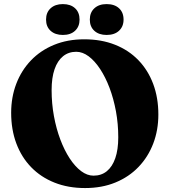

<svg xmlns="http://www.w3.org/2000/svg" viewBox="-20 -914 842 953"><path d="M398.3 -718.9Q483.2 -718.9 551 -691.9Q618.9 -665 666.8 -615.4Q714.8 -565.8 740.4 -497.3Q766 -428.9 766 -345.4Q766 -268 740.6 -201.5Q715.2 -135 667.6 -85.4Q620.1 -35.8 552.9 -8.2Q485.8 19.4 402.4 19.4Q318.2 19.4 250.5 -7.6Q182.8 -34.5 134.7 -84.1Q86.6 -133.7 61 -202.2Q35.4 -270.7 35.4 -354.2Q35.4 -431.6 60.8 -498.1Q86.1 -564.5 133.6 -614.1Q181.1 -663.7 248.1 -691.3Q315.1 -718.9 398.3 -718.9ZM567 -232.6Q567 -299.2 555.5 -361.7Q543.9 -424.2 523.7 -477.8Q503.4 -531.3 476.9 -571.5Q450.4 -611.7 420.2 -634.4Q390 -657 358.5 -657Q320.3 -657 292.9 -634.8Q265.5 -612.6 250.8 -570.3Q236.2 -528 236.2 -466.9Q236.2 -400.2 247.7 -337.6Q259.2 -275.1 279.4 -221.5Q299.6 -167.9 326 -127.6Q352.5 -87.4 382.6 -64.7Q412.8 -42.1 444.2 -42.1Q483 -42.1 510.3 -64.3Q537.6 -86.6 552.3 -129Q567 -171.4 567 -232.6ZM292 -740.5Q253.9 -740.5 231.3 -761Q208.6 -781.5 208.6 -816.7Q208.6 -852.4 231.3 -873Q253.9 -893.7 292 -893.7Q330.5 -893.7 352.7 -873Q374.9 -852.4 374.9 -816.7Q374.9 -782.3 352.7 -761.4Q330.5 -740.5 292 -740.5ZM509.1 -740.5Q471 -740.5 448.4 -761Q425.8 -781.5 425.8 -816.7Q425.8 -852 448.4 -872.8Q471 -893.7 509.1 -893.7Q548.4 -893.7 570.8 -873Q593.3 -852.4 593.3 -816.7Q593.3 -782.3 570.8 -761.4Q548.4 -740.5 509.1 -740.5Z"/></svg>

Font: Fraunces
Style: Regular
Weight: 900
Version: Version 1.000;[b76b70a41]